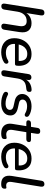

<svg xmlns="http://www.w3.org/2000/svg" viewBox="1201 -1953 761 3203"><g transform="rotate(90 1581.5 -351.5)"><path d="M82 7Q58 7 47 -9Q36 -25 41 -53L137 -662Q144 -712 195 -712Q219 -712 230 -697Q241 -682 237 -654L198 -411Q225 -452 268.5 -474.5Q312 -497 368 -497Q448 -497 489.5 -447.5Q531 -398 515 -294L476 -43Q469 7 418 7Q394 7 382.5 -8.5Q371 -24 376 -52L414 -292Q434 -416 332 -416Q265 -416 225.5 -374.5Q186 -333 175 -263L140 -43Q133 7 82 7Z M851 9Q743 9 680 -49.5Q617 -108 617 -209Q617 -289 650 -354.5Q683 -420 742.5 -458.5Q802 -497 881 -497Q960 -497 1005 -461.5Q1050 -426 1066.5 -370Q1083 -314 1076 -252Q1074 -233 1066 -227Q1058 -221 1043 -221H713Q708 -151 746.5 -110Q785 -69 858 -69Q891 -69 924 -77Q957 -85 985 -103Q1005 -115 1019 -111Q1033 -107 1039.5 -94Q1046 -81 1041.5 -65.5Q1037 -50 1020 -38Q985 -14 938.5 -2.5Q892 9 851 9ZM880 -426Q833 -426 800.5 -405.5Q768 -385 749 -352.5Q730 -320 722 -283H996Q1001 -343 974 -384.5Q947 -426 880 -426Z M1195 7Q1171 7 1160 -8Q1149 -23 1153 -50L1216 -446Q1223 -495 1273 -495Q1296 -495 1307 -480Q1318 -465 1314 -438L1309 -406Q1333 -449 1376 -472Q1419 -495 1471 -498Q1496 -499 1504.5 -490.5Q1513 -482 1513 -463Q1513 -437 1501 -424.5Q1489 -412 1462 -410L1438 -407Q1364 -400 1331.5 -363Q1299 -326 1289 -262L1254 -41Q1247 7 1195 7Z M1705 9Q1658 9 1614 -1Q1570 -11 1538 -29Q1519 -40 1514 -55.5Q1509 -71 1515 -85Q1521 -99 1535 -104.5Q1549 -110 1568 -99Q1600 -82 1635 -73Q1670 -64 1706 -64Q1757 -64 1785 -83.5Q1813 -103 1813 -138Q1813 -184 1752 -197L1659 -218Q1607 -230 1577.5 -262Q1548 -294 1548 -341Q1548 -385 1573 -420Q1598 -455 1644.5 -476Q1691 -497 1757 -497Q1795 -497 1836 -486Q1877 -475 1906 -456Q1924 -444 1928 -428.5Q1932 -413 1925.5 -400.5Q1919 -388 1904.5 -384Q1890 -380 1871 -391Q1819 -423 1752 -423Q1700 -423 1670.5 -402Q1641 -381 1641 -346Q1641 -325 1654 -309.5Q1667 -294 1696 -288L1789 -267Q1845 -254 1875.5 -223.5Q1906 -193 1906 -145Q1906 -72 1850.5 -31.5Q1795 9 1705 9Z M2207 9Q2116 9 2074.5 -41Q2033 -91 2046 -174L2084 -410H2030Q1987 -410 1987 -443Q1987 -465 2001 -476.5Q2015 -488 2039 -488H2096L2113 -595Q2120 -642 2168 -642Q2221 -642 2212 -586L2197 -488H2307Q2350 -488 2350 -455Q2350 -435 2337.5 -422.5Q2325 -410 2302 -410H2185L2148 -182Q2139 -124 2161 -99.5Q2183 -75 2226 -75Q2245 -75 2256 -78.5Q2267 -82 2277 -82Q2288 -82 2294 -76Q2300 -70 2300 -53Q2300 -26 2291.5 -15Q2283 -4 2267 1Q2256 5 2238.5 7Q2221 9 2207 9Z M2595 9Q2487 9 2424 -49.5Q2361 -108 2361 -209Q2361 -289 2394 -354.5Q2427 -420 2486.5 -458.5Q2546 -497 2625 -497Q2704 -497 2749 -461.5Q2794 -426 2810.5 -370Q2827 -314 2820 -252Q2818 -233 2810 -227Q2802 -221 2787 -221H2457Q2452 -151 2490.5 -110Q2529 -69 2602 -69Q2635 -69 2668 -77Q2701 -85 2729 -103Q2749 -115 2763 -111Q2777 -107 2783.5 -94Q2790 -81 2785.5 -65.5Q2781 -50 2764 -38Q2729 -14 2682.5 -2.5Q2636 9 2595 9ZM2624 -426Q2577 -426 2544.5 -405.5Q2512 -385 2493 -352.5Q2474 -320 2466 -283H2740Q2745 -343 2718 -384.5Q2691 -426 2624 -426Z M3048 9Q2971 9 2936.5 -35.5Q2902 -80 2915 -166L2995 -662Q3002 -712 3053 -712Q3076 -712 3087 -696.5Q3098 -681 3094 -653L3016 -167Q3009 -118 3024.5 -96Q3040 -74 3077 -74Q3089 -74 3096.5 -76Q3104 -78 3110 -78Q3118 -78 3123 -72Q3128 -66 3128 -49Q3128 -25 3117.5 -12.5Q3107 0 3092 4Q3084 7 3071 8Q3058 9 3048 9Z"/></g></svg>

Font: Nunito SemiBold
Style: Italic
Weight: 600
Italic angle: -9°
Designer: Vernon Adams
Foundry: Vernon Adams
Version: Version 3.601; ttfautohint (v1.8.2.53-6de2)